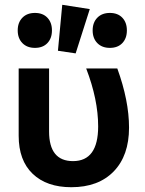

<svg xmlns="http://www.w3.org/2000/svg" viewBox="-20 -772 606 802"><path d="M296 -549 222 -560 240 -752 355 -734ZM178 -592Q159 -572 126 -572Q93 -572 73.5 -592Q54 -612 54 -645Q54 -678 73.5 -698Q93 -718 126 -718Q159 -718 178 -698Q197 -678 197 -645Q197 -612 178 -592ZM491 -592Q472 -572 439 -572Q406 -572 386.5 -592Q367 -612 367 -645Q367 -678 386.5 -698Q406 -718 439 -718Q472 -718 491 -698Q510 -678 510 -645Q510 -612 491 -592ZM278 10Q175 10 116.5 -46Q58 -102 58 -205V-486H185V-223Q185 -99 285 -99Q390 -99 390 -244Q390 -356 340 -486H470Q519 -351 519 -239Q519 -122 455 -56Q391 10 278 10Z"/></svg>

Font: Cantarell
Style: Bold
Weight: 700
Designer: Dave Crossland, Nikolaus Waxweiler, Florian Fecher, Jacques Le Bailly, Eben Sorkin, Alexei Vanyashin, Alexios Zavras, Em
Version: Version 0.303